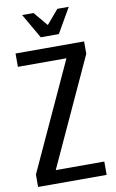

<svg xmlns="http://www.w3.org/2000/svg" viewBox="-97 -942 600 993"><g transform="rotate(-10 202.5 -445.0)"><path d="M125 -70H380V0H20V-65L280 -630H25V-700H385V-635ZM153 -890 215 -816 278 -890H338L263 -760H168L93 -890Z"/></g></svg>

Font: Cuprum
Style: Regular
Weight: 400
Designer: Jovanny Lemonad
Foundry: Jovanny Lemonad
Version: Version 1.002